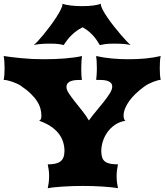

<svg xmlns="http://www.w3.org/2000/svg" viewBox="-20 -1001 875 1021"><path d="M233.9 0Q236.8 -12.2 239 -29.5Q241.2 -46.9 241.2 -65.4Q241.2 -82.5 238.8 -98.9Q236.3 -115.2 233.9 -127Q255.9 -127 272.5 -130.4Q289.1 -133.8 300.3 -141.8Q311.5 -149.9 317.1 -163.8Q322.8 -177.7 322.8 -198.7Q322.8 -223.1 315.4 -246.6Q308.1 -270 292 -290.8Q275.9 -311.5 250.2 -328.9Q224.6 -346.2 188 -358.9Q194.8 -361.3 197.5 -368.4Q200.2 -375.5 200.2 -385.7Q200.2 -404.8 194.8 -424.1Q189.5 -443.4 176.8 -463.1Q164.1 -482.9 142.6 -503.7Q121.1 -524.4 88.4 -546.4Q82 -550.8 71 -555.9Q60.1 -561 47.4 -565.4Q34.7 -569.8 22 -573Q9.3 -576.2 -0.5 -576.2Q2 -587.9 3.2 -603.3Q4.4 -618.7 4.4 -636.2Q4.4 -655.3 3.2 -673.1Q2 -690.9 -0.5 -703.1Q17.6 -700.2 41.7 -697.3Q65.9 -694.3 93.3 -691.7Q120.6 -689 150.1 -687.5Q179.7 -686 209.5 -686Q239.7 -686 269 -687Q298.3 -688 325 -690.2Q351.6 -692.4 374.8 -695.6Q397.9 -698.7 416 -703.1Q414.6 -694.8 413.3 -677Q412.1 -659.2 412.1 -637.2Q412.1 -628.4 412.4 -618.7Q412.6 -608.9 413.1 -600.3Q413.6 -591.8 414.3 -585.4Q415 -579.1 416 -576.2Q399.9 -576.2 384.8 -575.2Q369.6 -574.2 358.4 -570.3Q347.2 -566.4 340.3 -558.8Q333.5 -551.3 333.5 -537.6Q333.5 -523.4 346.7 -503.7Q359.9 -483.9 378.4 -460.4Q397 -437 417.5 -411.4Q438 -385.7 452.6 -360.4Q469.2 -383.8 490.7 -409.2Q512.2 -434.6 531.2 -458.7Q550.3 -482.9 563.5 -503.9Q576.7 -524.9 576.7 -540Q576.7 -553.7 568.8 -561Q561 -568.4 548.8 -571.8Q536.6 -575.2 521.5 -575.7Q506.3 -576.2 491.2 -576.2Q491.7 -579.1 492.4 -585.7Q493.2 -592.3 493.7 -600.6Q494.1 -608.9 494.6 -618.4Q495.1 -627.9 495.1 -637.2Q495.1 -659.2 493.9 -677Q492.7 -694.8 491.2 -703.1Q532.7 -693.8 575.9 -689.9Q619.1 -686 663.6 -686Q709.5 -686 752.2 -689.9Q794.9 -693.8 834.5 -703.1Q831.5 -690.9 830.6 -673.1Q829.6 -655.3 829.6 -636.2Q829.6 -618.7 830.8 -603.3Q832 -587.9 834.5 -576.2Q827.6 -576.2 816.7 -573.2Q805.7 -570.3 793.5 -565.4Q781.2 -560.5 769 -554.2Q756.8 -547.9 747.6 -541Q722.7 -522.9 702.4 -503.7Q682.1 -484.4 667.7 -464.4Q653.3 -444.3 645.3 -424.6Q637.2 -404.8 637.2 -385.7Q637.2 -377.4 639.6 -369.1Q642.1 -360.8 647.9 -358.9Q615.7 -354 591.3 -337.2Q566.9 -320.3 550.8 -297.4Q534.7 -274.4 526.6 -248.3Q518.6 -222.2 518.6 -198.7Q518.6 -177.7 523.2 -163.8Q527.8 -149.9 538.6 -141.8Q549.3 -133.8 566.2 -130.4Q583 -127 607.4 -127Q605 -115.2 602.5 -98.9Q600.1 -82.5 600.1 -65.4Q600.1 -46.9 602.3 -29.5Q604.5 -12.2 607.4 0Q593.3 -2.9 571.8 -5.1Q550.3 -7.3 524.9 -9Q499.5 -10.7 472.7 -11.5Q445.8 -12.2 420.9 -12.2Q396 -12.2 368.9 -11.5Q341.8 -10.7 316.4 -9Q291 -7.3 269.3 -5.1Q247.6 -2.9 233.9 0ZM159.2 -761.2Q166.5 -766.6 180.7 -781.7Q194.8 -796.9 211.9 -817.6Q229 -838.4 246.8 -862.3Q264.6 -886.2 279.3 -908.9Q293.9 -931.6 303.2 -950.2Q312.5 -968.8 312.5 -979.5V-981.4Q318.4 -978.5 329.6 -976.1Q340.8 -973.6 355 -971.9Q369.1 -970.2 384.8 -969.2Q400.4 -968.3 415.5 -968.3Q450.7 -968.3 477.5 -971.9Q504.4 -975.6 516.6 -981.4Q516.6 -980.5 516.4 -980.2Q516.1 -980 516.1 -979Q516.1 -968.3 525.9 -949.5Q535.6 -930.7 551 -908.2Q566.4 -885.7 585.2 -861.8Q604 -837.9 621.6 -817.4Q639.2 -796.9 653.8 -781.5Q668.5 -766.1 675.3 -761.2Q668 -763.7 645.3 -766.4Q622.6 -769 588.9 -769Q556.6 -769 538.6 -766.4Q520.5 -763.7 510.7 -761.2Q506.3 -767.6 499.8 -778.8Q493.2 -790 482.7 -803Q472.2 -815.9 456.8 -829.8Q441.4 -843.8 419.4 -856Q395 -843.8 378.2 -829.8Q361.3 -815.9 349.6 -802.7Q337.9 -789.6 330.6 -778.6Q323.2 -767.6 318.4 -761.2Q311.5 -763.7 294.2 -766.4Q276.9 -769 245.6 -769Q211.9 -769 189.2 -766.4Q166.5 -763.7 159.2 -761.2Z"/></svg>

Font: Arbutus
Style: Regular
Weight: 400
Designer: Karolina Lach
Foundry: Sorkin Type Co.
Version: Version 1.003